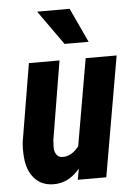

<svg xmlns="http://www.w3.org/2000/svg" viewBox="-54 -791 590 842"><g transform="rotate(-5 241.0 -370.0)"><path d="M263.7 -48.3Q213.9 11.2 147.5 10.3Q95.7 9.8 64.5 -24.7Q33.2 -59.1 28.3 -118.7Q25.4 -153.3 28.8 -186.5L85.9 -528.3H220.7L163.6 -184.6L162.1 -160.6Q160.2 -136.2 169.2 -121.1Q178.2 -106 196.3 -105.5Q236.3 -104 269.5 -146L335.9 -528.3H472.2L380.4 0H254.9ZM355 -598.6H249L141.6 -750H284.7Z"/></g></svg>

Font: TypoPRO Roboto
Style: Bold Italic
Weight: 700
Italic angle: -12°
Designer: Google
Version: Version 2.136; 2016